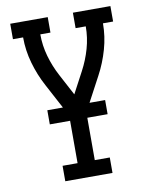

<svg xmlns="http://www.w3.org/2000/svg" viewBox="-83 -796 666 857"><g transform="rotate(-10 250.0 -367.5)"><path d="M143 0V-70H211V-286L130 -438Q102 -490 85.5 -548Q69 -606 69 -665H23V-735H193V-665H147Q147 -614 161 -565Q175 -516 199 -471L250 -375L301 -471Q325 -516 339 -565Q353 -614 353 -665H307V-735H477V-665H431Q431 -606 414.5 -548Q398 -490 370 -438L289 -286V-70H357V0ZM119 -262V-326H381V-262Z"/></g></svg>

Font: Iosevka Curly Slab
Style: Regular
Weight: 400
Monospace: yes
Designer: Belleve Invis
Foundry: Belleve Invis
Version: Version 22.1.2; ttfautohint (v1.8.4)